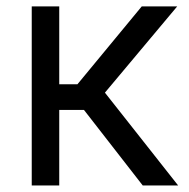

<svg xmlns="http://www.w3.org/2000/svg" viewBox="-20 -565 577 585"><path d="M76.7 0H160.5V-230.1H235.8L414.8 0H522.7L299.7 -282.7L519.9 -545.5H411.9L215.9 -308.2H160.5V-545.5H76.7Z"/></svg>

Font: Magic Ui Pro
Style: Regular
Weight: 400
Designer: Stefan Endress, Andreas Faust
Version: Version 1.000;FEAKit 1.0